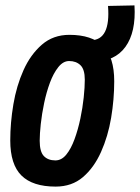

<svg xmlns="http://www.w3.org/2000/svg" viewBox="-20 -681 519 711"><path d="M186 10Q101 10 59.5 -31Q18 -72 18 -161Q18 -226 29.5 -294.5Q41 -363 67 -421Q93 -479 135 -515.5Q177 -552 237 -552Q320 -552 361.5 -511Q403 -470 403 -380Q403 -313 391.5 -244.5Q380 -176 354 -118Q328 -60 287 -25Q246 10 186 10ZM185 -87Q208 -87 225.5 -108.5Q243 -130 256 -165.5Q269 -201 277.5 -241.5Q286 -282 290 -320Q294 -358 294 -386Q294 -424 278 -439.5Q262 -455 236 -455Q214 -455 196 -432.5Q178 -410 165 -375Q152 -340 143.5 -299.5Q135 -259 131 -222Q127 -185 127 -160Q127 -119 142.5 -103Q158 -87 185 -87ZM305 -453 301 -532H316Q390 -532 380 -659L478 -661Q484 -562 444.5 -507.5Q405 -453 325 -453Z"/></svg>

Font: Georama SemiCondensed SemiBold
Style: Italic
Weight: 600
Width: 4
Italic angle: -9°
Designer: Jean-Baptiste Levee
Foundry: Production Type
Version: Version 1.000